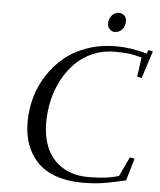

<svg xmlns="http://www.w3.org/2000/svg" viewBox="-59 -937 833 998"><g transform="rotate(5 357.0 -438.0)"><path d="M97.2 -279.8Q97.2 -346.2 114.7 -408.9Q132.3 -471.7 168.2 -526.6Q204.1 -581.5 253.9 -622.8Q303.7 -664.1 372.8 -688Q441.9 -711.9 522 -711.9Q597.7 -711.9 683.1 -688L689.9 -707L713.9 -702.1L668 -559.1L644 -564L658.2 -665Q616.7 -676.8 586.7 -679.9Q556.6 -683.1 517.1 -683.1Q456.5 -683.1 404.1 -660.9Q351.6 -638.7 313.5 -600.6Q275.4 -562.5 248 -512Q220.7 -461.4 207.3 -403.8Q193.8 -346.2 193.8 -286.1Q193.8 -208 220.7 -148.9Q247.6 -89.8 303.2 -55.9Q358.9 -22 437 -22Q534.2 -22 595.2 -42L643.1 -143.1L668 -138.2L633.8 -22Q565.4 -5.4 515.9 2.2Q466.3 9.8 408.2 9.8Q329.1 9.8 268.8 -11.7Q208.5 -33.2 171.4 -72.5Q134.3 -111.8 115.7 -163.8Q97.2 -215.8 97.2 -279.8ZM469.2 -826.2Q469.2 -850.1 484.4 -868.2Q499.5 -886.2 522 -886.2Q538.1 -886.2 549.6 -875.2Q561 -864.3 561 -845.2Q561 -820.3 545.7 -802.7Q530.3 -785.2 506.8 -785.2Q490.7 -785.2 480 -797.9Q469.2 -810.5 469.2 -826.2Z"/></g></svg>

Font: Dehuti Alt
Style: Bold-Italic
Weight: 700
Version: Version 1.2